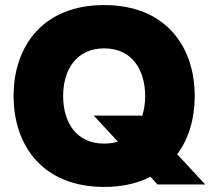

<svg xmlns="http://www.w3.org/2000/svg" viewBox="-20 -736 844 766"><path d="M354 -274.9 450.2 -170.9C434.1 -166 415.5 -163.1 395.5 -163.1C283.7 -163.1 231.9 -248.5 231.9 -353C231.9 -456.5 283.7 -543 395.5 -543C507.3 -543 559.1 -456.5 559.1 -353C559.1 -324.2 555.2 -296.9 546.9 -272L544.4 -274.9ZM34.2 -353C34.2 -152.8 152.8 9.8 395.5 9.8C468.3 9.8 529.8 -4.9 580.1 -30.8L608.4 0H798.8L687 -120.6C733.9 -183.6 756.8 -264.6 756.8 -353C756.8 -553.7 638.2 -715.8 395.5 -715.8C152.8 -715.8 34.2 -553.7 34.2 -353Z"/></svg>

Font: Wand UI Pro Black
Style: Regular
Weight: 900
Designer: Andreas Faust
Version: Version 1.003;FEAKit 1.0